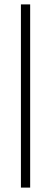

<svg xmlns="http://www.w3.org/2000/svg" viewBox="-20 -766 232 872"><path d="M75 -746H117V86H75Z"/></svg>

Font: Zen Old Mincho Medium
Style: Regular
Weight: 500
Designer: Yoshimichi Ohira
Foundry: Positype
Version: Version 1.500